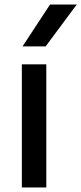

<svg xmlns="http://www.w3.org/2000/svg" viewBox="-20 -828 359 848"><path d="M76.5 0V-544H184.5V0ZM79.5 -623 201 -808H319L181.5 -623Z"/></svg>

Font: Encode Sans Semi Expanded Medium
Style: Regular
Weight: 500
Width: 6
Designer: Multiple Designers
Foundry: Impallari Type
Version: Version 2.000